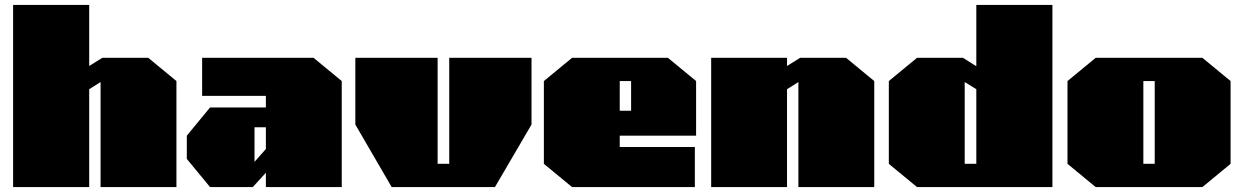

<svg xmlns="http://www.w3.org/2000/svg" viewBox="-20 -757 5028 777"><path d="M33 0V-737H341V-490L394 -523H580L694 -429V0H387V-425L341 -396V0Z M830 0 736 -114V-208L830 -322H1056V-369H798V-523H1249L1363 -429V0H1056V-58L1003 0ZM1010 -102 1056 -154V-242H1010Z M1565 0 1418 -253V-523H1751V-94H1798V-523H2131V-253L1983 0Z M2295 0 2181 -94V-429L2295 -523H2683L2797 -429V-208H2488V-162H2792V0ZM2488 -309H2534V-429H2488Z M2858 0V-523H3165V-490L3218 -523H3404L3518 -429V0H3211V-425L3165 -396V0Z M3691 0 3577 -94V-429L3691 -523H3877L3931 -489V-737H4239V0ZM3884 -94H3931V-396L3884 -425Z M4414 0 4300 -94V-429L4414 -523H4846L4960 -429V-94L4846 0ZM4607 -94H4653V-429H4607Z"/></svg>

Font: Tomorrow Black
Style: Regular
Weight: 900
Designer: Tony de Marco, Monica Rizzolli
Foundry: Just in Type
Version: Version 2.002